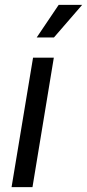

<svg xmlns="http://www.w3.org/2000/svg" viewBox="-20 -774 360 794"><path d="M27.8 0 116.7 -535.6H202.6L114.3 0ZM131.8 -619.1 222.7 -753.9H319.8L203.1 -619.1Z"/></svg>

Font: Inter 20pt
Style: Italic
Weight: 400
Italic angle: -9.3988°
Version: Version 4.001;git-66647c0bb